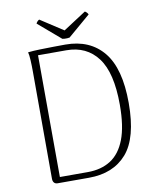

<svg xmlns="http://www.w3.org/2000/svg" viewBox="-92 -924 817 995"><g transform="rotate(-10 316.0 -426.0)"><path d="M130 0Q118 0 111.5 -7.5Q105 -15 105 -28L104 -594Q104 -624 102.5 -652.5Q101 -681 97 -695Q123 -698 159.5 -699Q196 -700 232.5 -700.5Q269 -701 294 -701Q423 -701 494 -614.5Q565 -528 565 -346Q565 -162 494 -81Q423 0 295 0ZM147 -30H294Q365 -30 415 -62Q465 -94 491.5 -163Q518 -232 518 -345Q518 -514 459 -592.5Q400 -671 294 -671H145ZM322 -733Q316 -732 309.5 -731.5Q303 -731 296.5 -731.5Q290 -732 284 -733L166 -834Q168 -839 173 -844.5Q178 -850 183 -852L303 -774L423 -852Q428 -850 433 -844.5Q438 -839 440 -834Z"/></g></svg>

Font: Arima ExtraLight
Style: Regular
Weight: 250
Designer: Joana Correia and Natanael Gama
Foundry: NDISCOVER
Version: Version 1.101;gftools[0.9.23]